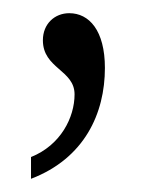

<svg xmlns="http://www.w3.org/2000/svg" viewBox="-20 -117 224 291"><path d="M27 121V154C108 123 139 55 139 -14C139 -71 115 -97 85 -97C63 -97 45 -81 45 -56C45 -13 93 -11 93 26C93 61 72 103 27 121Z"/></svg>

Font: Noto Serif Lao ExtraCondensed Light
Style: Regular
Weight: 300
Width: 2
Designer: Monotype Design Team
Foundry: Monotype Imaging Inc.
Version: Version 2.003